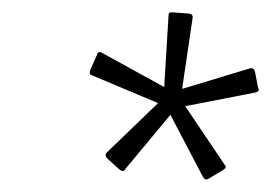

<svg xmlns="http://www.w3.org/2000/svg" viewBox="-20 -710 439 311"><path d="M174 -435 153 -454Q151 -457 151 -459Q151 -461 153 -463L236 -543L129 -588Q126 -589 125.5 -591Q125 -593 126 -596L137 -621Q138 -625 140.5 -625.5Q143 -626 146 -624L246 -569L253 -685Q253 -691 260 -690L286 -688Q293 -687 292 -681L275 -566L384 -599Q387 -600 389.5 -599Q392 -598 393 -594L398 -568Q400 -564 398.5 -562.5Q397 -561 393 -560L280 -538L344 -443Q346 -441 345.5 -439Q345 -437 342 -435L317 -420Q315 -419 313 -419.5Q311 -420 309 -423L256 -524L182 -435Q181 -433 179 -433Q177 -433 174 -435Z"/></svg>

Font: Sofia Sans Semi Condensed Light
Style: Italic
Weight: 300
Italic angle: -9°
Version: Version 4.100